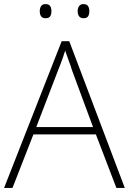

<svg xmlns="http://www.w3.org/2000/svg" viewBox="-20 -917 630 937"><path d="M548 0 448 -261H143L41 0H0L281 -716H318L589 0ZM330 -578Q327 -590 321.5 -604.5Q316 -619 310 -636Q304 -653 298 -670Q293 -654 287.5 -637.5Q282 -621 276 -606Q270 -591 265 -578L157 -297H434ZM174 -863Q174 -877 180.5 -887Q187 -897 202 -897Q219 -897 225 -887Q231 -877 231 -863Q231 -847 225 -837.5Q219 -828 202 -828Q187 -828 180.5 -837.5Q174 -847 174 -863ZM359 -863Q359 -877 366 -887Q373 -897 387 -897Q404 -897 410 -887Q416 -877 416 -863Q416 -847 410 -837.5Q404 -828 387 -828Q373 -828 366 -837.5Q359 -847 359 -863Z"/></svg>

Font: Noto Sans Cham ExtraLight
Style: Regular
Weight: 250
Version: Version 2.002